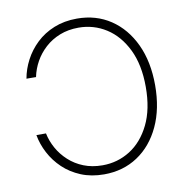

<svg xmlns="http://www.w3.org/2000/svg" viewBox="-83 -817 883 907"><g transform="rotate(-10 359.0 -363.5)"><path d="M344.7 9.8Q283.2 9.8 234.1 -10.5Q185.1 -30.8 149.2 -64.9Q113.3 -99.1 91.1 -141.6Q68.8 -184.1 61 -228.5H106.9Q114.7 -190.9 134 -156.2Q153.3 -121.6 183.6 -93.8Q213.9 -65.9 254.4 -49.8Q294.9 -33.7 344.7 -33.7Q417 -33.7 477.1 -71.5Q537.1 -109.4 573.2 -182.9Q609.4 -256.3 609.4 -363.3Q609.4 -469.7 573.2 -543.5Q537.1 -617.2 477.1 -655.5Q417 -693.8 344.7 -693.8Q294.9 -693.8 254.4 -677.7Q213.9 -661.6 183.6 -634Q153.3 -606.4 134 -571.8Q114.7 -537.1 106.9 -499H61Q68.8 -543.9 91.1 -586.4Q113.3 -628.9 149.2 -663.1Q185.1 -697.3 234.4 -717.3Q283.7 -737.3 344.7 -737.3Q436 -737.3 505.9 -690.7Q575.7 -644 615 -560.1Q654.3 -476.1 654.3 -363.3Q654.3 -251 615 -167Q575.7 -83 505.9 -36.6Q436 9.8 344.7 9.8Z"/></g></svg>

Font: Inter 17pt ExtraLight
Style: Regular
Weight: 250
Version: Version 4.001;git-66647c0bb